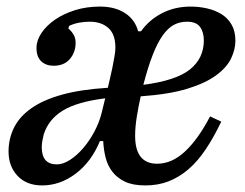

<svg xmlns="http://www.w3.org/2000/svg" viewBox="-20 -552 744 584"><path d="M108 12Q61 12 33.5 -17Q6 -46 6 -91Q6 -130 22.5 -163.5Q39 -197 75 -222.5Q111 -248 168.5 -264Q226 -280 308 -285Q310 -295 314 -311Q318 -327 321.5 -344.5Q325 -362 328 -379Q331 -396 331 -407Q331 -448 309.5 -467Q288 -486 253 -486Q237 -486 220.5 -483Q204 -480 190 -473L188 -465Q196 -459 203 -448Q210 -437 210 -422Q210 -393 192.5 -372.5Q175 -352 143 -352Q120 -352 105.5 -365.5Q91 -379 91 -406Q91 -429 106 -451.5Q121 -474 147 -492Q173 -510 208 -521Q243 -532 284 -532Q330 -532 360.5 -512Q391 -492 400 -457H409Q434 -492 473 -512Q512 -532 560 -532Q585 -532 609.5 -526.5Q634 -521 653.5 -509Q673 -497 684.5 -477Q696 -457 696 -428Q696 -402 683 -374.5Q670 -347 637.5 -323Q605 -299 549.5 -282Q494 -265 408 -259Q401 -228 396 -196.5Q391 -165 391 -139Q391 -54 458 -54Q503 -54 543 -91.5Q583 -129 619 -198L653 -182Q630 -134 605.5 -97.5Q581 -61 553 -37Q525 -13 493 -0.5Q461 12 422 12Q384 12 360 0.5Q336 -11 321.5 -30Q307 -49 301 -73.5Q295 -98 294 -123H284Q258 -60 210.5 -24Q163 12 108 12ZM153 -52Q172 -52 193.5 -66Q215 -80 234 -102.5Q253 -125 267.5 -152.5Q282 -180 289 -208L300 -253Q213 -242 170 -215Q127 -188 113 -143Q111 -134 109 -124.5Q107 -115 107 -104Q107 -52 153 -52ZM416 -294Q516 -307 558 -341Q600 -375 600 -429Q600 -454 588.5 -470Q577 -486 549 -486Q527 -486 509 -476.5Q491 -467 475 -444.5Q459 -422 444.5 -385Q430 -348 416 -294Z"/></svg>

Font: IBM Plex Serif Medm
Style: Italic
Weight: 500
Italic angle: -14°
Designer: Mike Abbink, Paul van der Laan, Pieter van Rosmalen
Foundry: Bold Monday
Version: Version 3.001